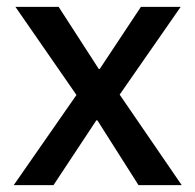

<svg xmlns="http://www.w3.org/2000/svg" viewBox="-20 -540 570 560"><path d="M20 0 203 -263 25 -520H151L268 -339H271L391 -520H507L329 -264L510 0H384L264 -189H261L136 0Z"/></svg>

Font: IBM Plex Sans Hebrew Medm
Style: Regular
Weight: 500
Designer: Mike Abbink, Paul van der Laan, Pieter van Rosmalen, Yanek Iontef
Foundry: Bold Monday
Version: Version 1.3